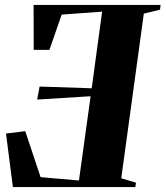

<svg xmlns="http://www.w3.org/2000/svg" viewBox="-20 -763 675 783"><path d="M32.5 0 4.5 -218.5 83 -228 145.5 -40.5 302 -27 349.5 -370.5 131.5 -357 141.5 -410 354 -403 396.5 -715.5 231.5 -703.5 181.5 -559.5H117.5L117 -743H635L632.5 -723.5L566.5 -707.5L474.5 -36L534.5 -18L532 0Z"/></svg>

Font: Merriweather 144pt ExtraBold
Style: Italic
Weight: 800
Italic angle: -7.8°
Version: Version 2.101